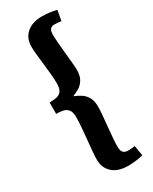

<svg xmlns="http://www.w3.org/2000/svg" viewBox="-263 -883 936 1172"><g transform="rotate(-30 204.5 -297.0)"><path d="M266 230Q195 230 156 195Q117 160 117 101Q117 79 120 45Q123 11 127 -29.5Q131 -70 134.5 -111Q138 -152 138 -186Q138 -223 124.5 -239.5Q111 -256 89.5 -260.5Q68 -265 42 -265V-345Q68 -345 90 -349Q112 -353 125.5 -369.5Q139 -386 139 -424Q139 -453 135.5 -490Q132 -527 127.5 -566Q123 -605 119.5 -639Q116 -673 116 -696Q116 -754 155.5 -789Q195 -824 265 -824Q290 -824 317 -820.5Q344 -817 366 -811L353 -739Q342 -741 329 -742Q316 -743 304 -743Q287 -743 276.5 -732.5Q266 -722 266 -690Q266 -669 269 -634.5Q272 -600 275.5 -562Q279 -524 282.5 -490Q286 -456 286 -435Q286 -393 271 -368Q256 -343 233.5 -329Q211 -315 186 -306Q211 -296 234 -281.5Q257 -267 271.5 -241.5Q286 -216 286 -176Q286 -155 283 -119.5Q280 -84 276 -43.5Q272 -3 269 33.5Q266 70 266 93Q266 126 277.5 137.5Q289 149 311 149Q320 149 334.5 148Q349 147 359 145L371 217Q348 223 320 226.5Q292 230 266 230Z"/></g></svg>

Font: Literata 7pt
Style: Bold
Weight: 700
Designer: Latin by Veronika Burian and Jose Scaglione. Greek by Irene Vlachou. Cyrillic by Vera Evstafieva.
Foundry: TypeTogether
Version: Version 3.002